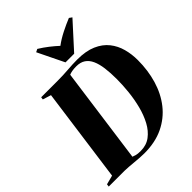

<svg xmlns="http://www.w3.org/2000/svg" viewBox="-297 -1132 1286 1286"><g transform="rotate(-45 346.5 -489.0)"><path d="M80.5 -743H235.5Q289 -743 337.8 -747Q386.5 -751 430 -751Q511.5 -751 566.5 -727Q621.5 -703 654 -662Q686.5 -621 700.5 -569.2Q714.5 -517.5 714.5 -461.5Q714.5 -364 689.2 -278.5Q664 -193 612.8 -127.8Q561.5 -62.5 484.5 -25.5Q407.5 11.5 304 11.5Q283.5 11.5 259.5 9.8Q235.5 8 211.2 5.8Q187 3.5 165.5 1.8Q144 0 128 0H-22.5L-20 -19L45 -36L137 -706.5L78 -725ZM229 -14.5 183.5 -39.5Q211.5 -36.5 225.5 -31.2Q239.5 -26 254 -21.5Q268.5 -17 298 -17Q352 -17 390.8 -46Q429.5 -75 455.5 -123.5Q481.5 -172 496.8 -231.5Q512 -291 518.5 -353.2Q525 -415.5 525 -470.5Q525 -530.5 518.8 -577.5Q512.5 -624.5 497.8 -657Q483 -689.5 457.5 -706.5Q432 -723.5 393 -723.5Q368 -723.5 352 -720.2Q336 -717 326 -712.8Q316 -708.5 309 -705L327 -729ZM361 -793 270 -980 291 -990.5Q326 -969 358 -944Q390 -919 415 -895.5Q452.5 -923.5 499 -947Q545.5 -970.5 587.5 -987.5L607 -973.5L443 -793Z"/></g></svg>

Font: Merriweather 144pt Black
Style: Italic
Weight: 900
Italic angle: -7.8°
Version: Version 2.101